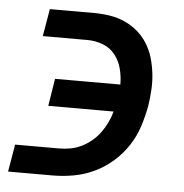

<svg xmlns="http://www.w3.org/2000/svg" viewBox="-44 -572 588 615"><g transform="rotate(5 250.0 -265.0)"><path d="M4 0 19 -88H161Q179 -88 197.5 -91.5Q216 -95 233 -103.5Q250 -112 265 -124.5Q280 -137 291.5 -153Q303 -169 311 -186Q319 -203 324 -221H114L128 -309H338Q338 -335 331.5 -360Q325 -385 309.5 -404.5Q294 -424 270 -433Q246 -442 220 -442H77L92 -530H234Q260 -530 285.5 -526Q311 -522 334 -511.5Q357 -501 375.5 -485Q394 -469 407 -448Q420 -427 427 -403Q434 -379 437 -353.5Q440 -328 438.5 -301.5Q437 -275 433 -249Q427 -216 416.5 -183Q406 -150 386.5 -120Q367 -90 339.5 -66Q312 -42 280 -27Q248 -12 214 -6Q180 0 146 0Z"/></g></svg>

Font: Iosevka Curly Semibold Oblique
Style: Regular
Weight: 600
Italic angle: -9°
Monospace: yes
Designer: Belleve Invis
Foundry: Belleve Invis
Version: Version 11.1.0; ttfautohint (v1.8.3)